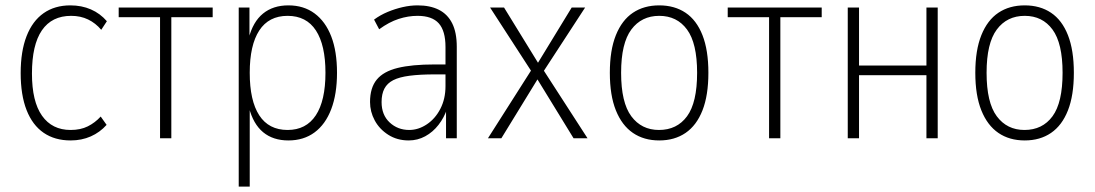

<svg xmlns="http://www.w3.org/2000/svg" viewBox="-20 -515 4076 715"><path d="M243 8Q184 8 142.5 -20.5Q101 -49 79 -105Q57 -161 57 -243Q57 -324 79 -380.5Q101 -437 142.5 -466Q184 -495 242 -495Q284 -495 318.5 -480Q353 -465 378 -436L357 -404Q336 -429 308 -442.5Q280 -456 245 -456Q173 -456 136 -402Q99 -348 99 -241Q99 -137 136.5 -84Q174 -31 243 -31Q280 -31 307 -44.5Q334 -58 355 -81L377 -50Q352 -22 318 -7Q284 8 243 8Z M576 0V-451H422V-487H772V-451H618V0Z M869 180V-487H909V-372H906Q922 -434 959.5 -464.5Q997 -495 1054 -495Q1111 -495 1151.5 -465Q1192 -435 1213.5 -379.5Q1235 -324 1235 -244Q1235 -165 1213.5 -108.5Q1192 -52 1151.5 -22Q1111 8 1054 8Q997 8 960 -22.5Q923 -53 907 -115H910V180ZM1051 -31Q1120 -31 1156 -85.5Q1192 -140 1192 -244Q1192 -347 1156.5 -401.5Q1121 -456 1051 -456Q981 -456 945.5 -401.5Q910 -347 910 -244Q910 -140 945.5 -85.5Q981 -31 1051 -31Z M1502 8Q1459 8 1426 -13Q1393 -34 1375.5 -66.5Q1358 -99 1358 -135Q1358 -188 1383 -218.5Q1408 -249 1461 -262Q1514 -275 1598 -275H1649V-238H1600Q1544 -238 1505.5 -233Q1467 -228 1444.5 -216.5Q1422 -205 1411.5 -185Q1401 -165 1401 -135Q1401 -87 1431 -59Q1461 -31 1504 -31Q1538 -31 1569.5 -52Q1601 -73 1620 -110Q1639 -147 1639 -194V-340Q1639 -400 1614 -428Q1589 -456 1535 -456Q1500 -456 1464.5 -444.5Q1429 -433 1392 -406L1373 -442Q1396 -459 1423.5 -470.5Q1451 -482 1479.5 -488.5Q1508 -495 1535 -495Q1582 -495 1614.5 -478.5Q1647 -462 1664 -428Q1681 -394 1681 -341V0H1641V-110H1645Q1634 -77 1613 -50Q1592 -23 1563.5 -7.5Q1535 8 1502 8Z M1797 0 1965 -264V-240L1805 -487H1857L1988 -274H1979L2109 -487H2159L2000 -243V-260L2168 0H2116L1978 -225H1985L1847 0Z M2435 8Q2378 8 2337 -20Q2296 -48 2273.5 -104Q2251 -160 2251 -244Q2251 -328 2273.5 -384Q2296 -440 2337 -467.5Q2378 -495 2435 -495Q2492 -495 2533 -467.5Q2574 -440 2596 -384Q2618 -328 2618 -244Q2618 -160 2596 -104Q2574 -48 2533 -20Q2492 8 2435 8ZM2434 -31Q2501 -31 2538.5 -82Q2576 -133 2576 -244Q2576 -354 2538.5 -405Q2501 -456 2435 -456Q2369 -456 2331 -405Q2293 -354 2293 -244Q2293 -133 2331 -82Q2369 -31 2434 -31Z M2844 0V-451H2690V-487H3040V-451H2886V0Z M3137 0V-487H3179V-271H3430V-487H3472V0H3430V-235H3179V0Z M3796 8Q3739 8 3698 -20Q3657 -48 3634.5 -104Q3612 -160 3612 -244Q3612 -328 3634.5 -384Q3657 -440 3698 -467.5Q3739 -495 3796 -495Q3853 -495 3894 -467.5Q3935 -440 3957 -384Q3979 -328 3979 -244Q3979 -160 3957 -104Q3935 -48 3894 -20Q3853 8 3796 8ZM3795 -31Q3862 -31 3899.5 -82Q3937 -133 3937 -244Q3937 -354 3899.5 -405Q3862 -456 3796 -456Q3730 -456 3692 -405Q3654 -354 3654 -244Q3654 -133 3692 -82Q3730 -31 3795 -31Z"/></svg>

Font: Nunito Sans 10pt Condensed ExtraLight
Style: Regular
Weight: 250
Width: 3
Designer: Vernon Adams
Foundry: Vernon Adams
Version: Version 3.101;gftools[0.9.27]